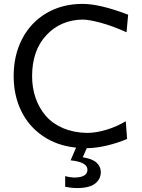

<svg xmlns="http://www.w3.org/2000/svg" viewBox="-20 -746 725 981"><path d="M622.6 -126.5 629.4 -36.1Q583.5 -16.1 528.8 -2.9Q474.1 10.3 423.3 11.2L402.8 57.6Q451.7 64.9 473.4 85.2Q495.1 105.5 495.1 132.8Q495.1 169.4 465.8 192.1Q436.5 214.8 374.5 214.8Q345.7 214.8 313 208.5V153.8Q339.4 161.1 363.8 161.1Q426.8 159.2 426.8 121.1Q426.8 82 340.8 73.2L368.7 8.3Q271 -1.5 198.5 -51.3Q126 -101.1 87.9 -180.2Q49.8 -259.3 49.8 -357.4Q49.8 -464.4 93.8 -548.3Q137.7 -632.3 218 -679.2Q298.3 -726.1 401.9 -726.1Q490.7 -726.1 634.8 -670.9L626.5 -581.1Q555.7 -613.3 495.1 -629.6Q434.6 -646 400.9 -646Q288.6 -643.6 216.3 -565.7Q144 -487.8 144 -356.9Q144 -296.9 162.1 -244.9Q180.2 -192.9 214.4 -153.6Q248.5 -114.3 302.2 -91.3Q356 -68.4 423.3 -66.9Q470.2 -66.9 523.2 -82.8Q576.2 -98.6 622.6 -126.5Z"/></svg>

Font: Commissioner Flair
Style: Regular
Weight: 400
Designer: Kostas Bartsokas
Foundry: Kostas Bartsokas
Version: Version 1.000